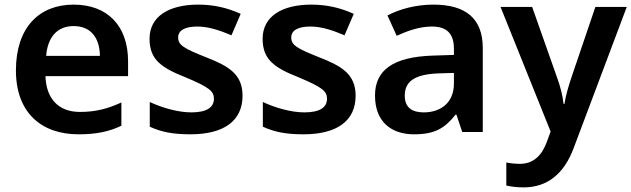

<svg xmlns="http://www.w3.org/2000/svg" viewBox="-20 -572 2736 832"><path d="M299 -552C149 -552 49 -452 49 -267C49 -82 161 10 320 10C400 10 452 -2 506 -27V-128C447 -101 396 -87 326 -87C234 -87 180 -144 177 -242H535V-306C535 -461 445 -552 299 -552ZM299 -459C376 -459 412 -405 413 -330H180C187 -415 231 -459 299 -459Z M1031 -157C1031 -250 972 -285 875 -323C777 -362 752 -376 752 -410C752 -440 781 -457 835 -457C885 -457 933 -440 983 -419L1023 -512C963 -539 905 -552 839 -552C712 -552 628 -501 628 -404C628 -313 680 -278 784 -237C889 -193 907 -176 907 -144C907 -108 878 -85 809 -85C752 -85 682 -105 629 -130V-23C679 0 729 10 805 10C950 10 1031 -48 1031 -157Z M1521 -157C1521 -250 1462 -285 1365 -323C1267 -362 1242 -376 1242 -410C1242 -440 1271 -457 1325 -457C1375 -457 1423 -440 1473 -419L1513 -512C1453 -539 1395 -552 1329 -552C1202 -552 1118 -501 1118 -404C1118 -313 1170 -278 1274 -237C1379 -193 1397 -176 1397 -144C1397 -108 1368 -85 1299 -85C1242 -85 1172 -105 1119 -130V-23C1169 0 1219 10 1295 10C1440 10 1521 -48 1521 -157Z M1858 -552C1783 -552 1712 -533 1659 -505L1699 -417C1748 -439 1798 -457 1852 -457C1912 -457 1947 -430 1947 -361V-334L1853 -331C1686 -325 1605 -270 1605 -158C1605 -43 1677 10 1774 10C1864 10 1907 -16 1954 -75H1958L1983 0H2072V-364C2072 -492 1998 -552 1858 -552ZM1881 -254 1947 -256V-210C1947 -127 1890 -85 1816 -85C1767 -85 1734 -105 1734 -157C1734 -215 1770 -250 1881 -254Z M2149 -542 2366 -2 2350 42C2330 97 2295 138 2233 138C2210 138 2188 135 2174 132V232C2192 236 2216 240 2249 240C2353 240 2424 180 2465 72L2696 -542H2560L2456 -236C2443 -197 2431 -156 2426 -122H2422C2418 -160 2408 -197 2394 -236L2286 -542Z"/></svg>

Font: Noto Sans Ol Chiki SemiBold
Style: Regular
Weight: 600
Designer: Monotype Design Team, Lewis McGuffie
Foundry: Monotype Imaging Inc.
Version: Version 2.003